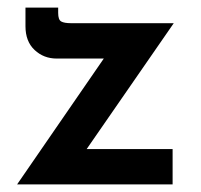

<svg xmlns="http://www.w3.org/2000/svg" viewBox="-20 -485 529 505"><path d="M129 -331Q95 -331 71 -353.5Q47 -376 47 -416V-465H133V-451Q133 -433 141 -428.5Q149 -424 167 -424H437L208 -93H434V0H25L253 -331Z"/></svg>

Font: Reem Kufi Medium
Style: Regular
Weight: 500
Designer: Khaled Hosny
Version: Version 1.001